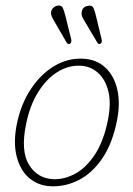

<svg xmlns="http://www.w3.org/2000/svg" viewBox="-20 -654 474 682"><path d="M274 -445.5Q322.5 -443.5 354 -414.2Q385.5 -385 396.8 -335.5Q408 -286 395 -223Q378.5 -142.5 342.8 -90.5Q307 -38.5 259.2 -14.2Q211.5 10 160 7.5Q115 5.5 83 -22.2Q51 -50 38.8 -99.8Q26.5 -149.5 40.5 -217Q55 -285 89.5 -337.5Q124 -390 172 -419Q220 -448 274 -445.5ZM169.5 -17.5Q208.5 -16 247.5 -37.2Q286.5 -58.5 317.2 -105.2Q348 -152 363 -226Q375.5 -287 364.8 -330Q354 -373 327.2 -396.2Q300.5 -419.5 264.5 -420.5Q223.5 -422.5 184.5 -398.5Q145.5 -374.5 115.8 -327.2Q86 -280 72.5 -212.5Q53 -117.5 83 -68.8Q113 -20 169.5 -17.5ZM212 -599 233 -514Q235 -503.5 229 -499Q221.5 -494.5 216.5 -503L173 -578Q168.5 -585.5 164.8 -593.2Q161 -601 161 -609Q162 -619.5 169 -626Q176 -632.5 184.5 -634Q198.5 -636 203 -626.2Q207.5 -616.5 212 -599ZM320.5 -599 341 -514.5Q343.5 -503.5 337.5 -499Q329.5 -495 325.5 -503L281 -578Q276.5 -585 272.8 -592.8Q269 -600.5 270 -608.5Q271.5 -630.5 293.5 -633.5Q307 -636 311.8 -626.2Q316.5 -616.5 320.5 -599Z"/></svg>

Font: Fraunces 72pt SuperSoft Thin
Style: Italic
Weight: 100
Italic angle: -16°
Version: Version 1.000;[b76b70a41]